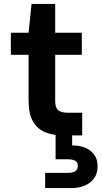

<svg xmlns="http://www.w3.org/2000/svg" viewBox="-20 -687 515 974"><path d="M301 0Q248 0 208.5 -16.5Q169 -33 147 -71.5Q125 -110 125 -177V-409H35V-521H125L140 -667H260V-521H395V-409H260V-175Q260 -141 275 -128Q290 -115 326 -115H397V0ZM209 267V190H324Q349 190 362 181.5Q375 173 375 155Q375 137 362 129Q349 121 324 121H262V-4H346V51Q379 50 408.5 61Q438 72 456.5 95.5Q475 119 475 157Q475 194 456.5 218.5Q438 243 408.5 255Q379 267 344 267Z"/></svg>

Font: DM Sans 10pt
Style: Bold
Weight: 700
Version: Version 4.004;gftools[0.9.30]